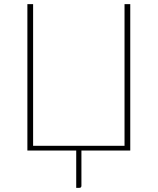

<svg xmlns="http://www.w3.org/2000/svg" viewBox="-20 -723 757 922"><path d="M605.5 0H371V169Q371 179 361 179H346V0H111.5V-703H139V-23H578V-703H605.5Z"/></svg>

Font: Lato Thin
Style: Regular
Weight: 200
Designer: Lukasz Dziedzic
Foundry: tyPoland Lukasz Dziedzic
Version: Version 2.007; 2014-02-27